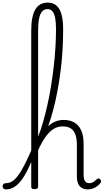

<svg xmlns="http://www.w3.org/2000/svg" viewBox="-104 -1444 800 1481"><path d="M-59 17Q-72 17 -78 9.5Q-84 2 -84 -7Q-84 -16 -78 -23.5Q-72 -31 -59 -31Q-34 -31 -11.5 -44.5Q11 -58 34 -88Q57 -118 83 -168.5Q109 -219 142 -294Q148 -307 154.5 -303Q161 -299 165 -287Q169 -275 164 -262Q136 -187 109 -133.5Q82 -80 55.5 -47Q29 -14 0.5 1.5Q-28 17 -59 17ZM573 17Q553 17 537 10.5Q521 4 510.5 -8Q500 -20 494.5 -38.5Q489 -57 489 -82V-326Q489 -374 477.5 -406Q466 -438 442 -453.5Q418 -469 379 -469Q348 -469 321.5 -456Q295 -443 271 -417.5Q247 -392 225.5 -355Q204 -318 183 -269L162 -304Q183 -352 206 -391.5Q229 -431 256 -459.5Q283 -488 315.5 -503.5Q348 -519 387 -519Q433 -519 467.5 -500Q502 -481 521.5 -440.5Q541 -400 541 -334V-94Q541 -74 545.5 -60Q550 -46 559.5 -38.5Q569 -31 583 -31Q593 -31 603 -34Q613 -37 623 -44.5Q633 -52 643 -62Q649 -68 655.5 -67.5Q662 -67 669 -60Q675 -54 676 -47.5Q677 -41 672 -34Q661 -19 644.5 -7Q628 5 610 11Q592 17 573 17ZM162 15Q149 15 143 10.5Q137 6 137 -4V-1210Q137 -1318 168.5 -1371Q200 -1424 264 -1424Q305 -1424 331.5 -1401Q358 -1378 370.5 -1332Q383 -1286 383 -1219Q383 -1157 380 -1089Q377 -1021 369.5 -950Q362 -879 350.5 -807Q339 -735 323.5 -666Q308 -597 288 -532Q268 -467 243.5 -409Q219 -351 190 -303V-4Q190 6 183 10.5Q176 15 162 15ZM190 -390Q210 -439 227.5 -500Q245 -561 261 -631Q277 -701 289 -775.5Q301 -850 310 -926Q319 -1002 323.5 -1076.5Q328 -1151 328 -1218Q328 -1271 321.5 -1305Q315 -1339 300.5 -1356.5Q286 -1374 262 -1374Q238 -1374 221.5 -1356Q205 -1338 197.5 -1301Q190 -1264 190 -1207Z"/></svg>

Font: Playwrite BE WAL ExtraLight
Style: Regular
Weight: 250
Version: Version 1.002